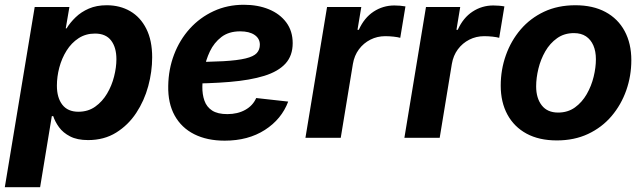

<svg xmlns="http://www.w3.org/2000/svg" viewBox="-38 -570 2665 794"><path d="M-18.1 204.1 105.5 -541H249L233.9 -452.6H237.3Q252 -476.6 274.7 -498.5Q297.4 -520.5 329.3 -534.4Q361.3 -548.3 403.3 -548.3Q458 -548.3 500.5 -523.7Q543 -499 567.1 -450.9Q591.3 -402.8 591.3 -333Q591.3 -273.9 575 -213.6Q558.6 -153.3 525.4 -103Q492.2 -52.7 442.4 -21.7Q392.6 9.3 326.2 9.3Q281.2 9.3 252 -5.9Q222.7 -21 206.1 -43.9Q189.5 -66.9 182.1 -89.8H176.3L127.9 204.1ZM286.1 -107.9Q326.2 -107.9 355.7 -128.9Q385.3 -149.9 404.8 -182.9Q424.3 -215.8 433.8 -253.7Q443.4 -291.5 443.4 -325.2Q443.4 -374 421.4 -402.6Q399.4 -431.2 355 -431.2Q316.4 -431.2 286.9 -411.9Q257.3 -392.6 237.3 -360.6Q217.3 -328.6 207.3 -290.8Q197.3 -252.9 197.3 -215.8Q197.3 -166 219.7 -137Q242.2 -107.9 286.1 -107.9Z M891.1 11.7Q818.4 11.7 765.4 -14.9Q712.4 -41.5 684.3 -92.3Q656.2 -143.1 657.7 -214.8Q658.7 -283.7 681.9 -344.5Q705.1 -405.3 746.8 -451.4Q788.6 -497.6 845.5 -523.9Q902.3 -550.3 970.2 -550.3Q1028.3 -550.3 1074 -531.5Q1119.6 -512.7 1146 -477.1Q1172.4 -441.4 1172.4 -391.6Q1172.4 -339.8 1142.6 -307.1Q1112.8 -274.4 1054.7 -256.3Q996.6 -238.3 911.6 -231.2Q826.7 -224.1 716.8 -224.1L731.9 -313.5Q825.7 -313.5 885.3 -316.9Q944.8 -320.3 977.8 -328.4Q1010.7 -336.4 1023.7 -350.3Q1036.6 -364.3 1036.6 -385.3Q1036.6 -410.6 1014.9 -425.5Q993.2 -440.4 955.1 -440.4Q908.2 -440.4 877.7 -417Q847.2 -393.6 830.1 -357.7Q813 -321.8 806.2 -282.7Q799.3 -243.7 798.8 -211.9Q798.3 -179.7 807.4 -153.8Q816.4 -127.9 839.1 -113Q861.8 -98.1 901.9 -98.1Q944.8 -98.1 976.3 -115.7Q1007.8 -133.3 1021.5 -164.6L1153.8 -149.9Q1126.5 -77.1 1057.4 -32.7Q988.3 11.7 891.1 11.7Z M1225.1 0 1314.5 -541H1456.1L1440.4 -446.8H1445.8Q1468.3 -496.6 1507.1 -522Q1545.9 -547.4 1592.8 -547.4Q1604 -547.4 1616.5 -546.4Q1628.9 -545.4 1638.7 -543.5L1617.2 -413.6Q1607.4 -416.5 1589.4 -418.5Q1571.3 -420.4 1555.2 -420.4Q1522 -420.4 1493.7 -406Q1465.3 -391.6 1446.3 -366Q1427.2 -340.3 1421.4 -305.7L1371.1 0Z M1634.3 0 1723.6 -541H1865.2L1849.6 -446.8H1855Q1877.4 -496.6 1916.3 -522Q1955.1 -547.4 2002 -547.4Q2013.2 -547.4 2025.6 -546.4Q2038.1 -545.4 2047.9 -543.5L2026.4 -413.6Q2016.6 -416.5 1998.5 -418.5Q1980.5 -420.4 1964.4 -420.4Q1931.2 -420.4 1902.8 -406Q1874.5 -391.6 1855.5 -366Q1836.4 -340.3 1830.6 -305.7L1780.3 0Z M2264.6 10.7Q2191.4 10.7 2139.6 -17.3Q2087.9 -45.4 2060.3 -96.4Q2032.7 -147.5 2032.7 -215.8Q2032.7 -281.7 2054 -341.6Q2075.2 -401.4 2115 -448Q2154.8 -494.6 2211.9 -521.5Q2269 -548.3 2341.3 -548.3Q2414.1 -548.3 2465.8 -520.5Q2517.6 -492.7 2545.2 -441.4Q2572.8 -390.1 2572.8 -321.3Q2572.8 -255.9 2551.8 -196.3Q2530.8 -136.7 2491 -89.8Q2451.2 -43 2394 -16.1Q2336.9 10.7 2264.6 10.7ZM2270 -104.5Q2310.1 -104.5 2339.6 -125.7Q2369.1 -147 2388.4 -180.7Q2407.7 -214.4 2417 -252.7Q2426.3 -291 2426.3 -325.2Q2426.3 -357.9 2415.8 -382.1Q2405.3 -406.2 2385.3 -419.7Q2365.2 -433.1 2335.4 -433.1Q2295.4 -433.1 2265.9 -412.1Q2236.3 -391.1 2217 -357.7Q2197.8 -324.2 2188.5 -285.9Q2179.2 -247.6 2179.2 -212.9Q2179.2 -164.1 2202.4 -134.3Q2225.6 -104.5 2270 -104.5Z"/></svg>

Font: Inter 17pt
Style: Bold Italic
Weight: 700
Italic angle: -9.3988°
Version: Version 4.001;git-66647c0bb